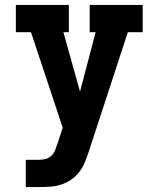

<svg xmlns="http://www.w3.org/2000/svg" viewBox="-20 -550 640 775"><path d="M84 205V95H137Q151 95 164.5 91.5Q178 88 188 78Q198 68 203 55Q208 42 212 29H213V28L233 -35L105 -420H44V-530H258V-420H236L303 -180L366 -420H342V-530H556V-420H496L338 63Q331 84 322.5 105Q314 126 300 144Q286 162 267.5 175Q249 188 227 195Q205 202 182.5 203.5Q160 205 137 205Z"/></svg>

Font: Iosevka Slab XBdEx
Style: Regular
Weight: 800
Width: 7
Monospace: yes
Designer: Belleve Invis
Foundry: Belleve Invis
Version: Version 11.1.0; ttfautohint (v1.8.3)